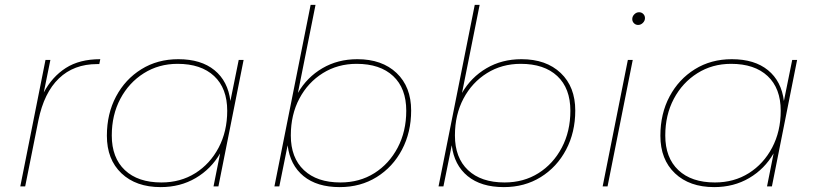

<svg xmlns="http://www.w3.org/2000/svg" viewBox="-20 -762 3342 785"><path d="M63 0 166 -517H186L159 -384Q193 -448 249 -484Q305 -520 390 -520L386 -500H377Q282 -500 221 -441.5Q160 -383 137 -270L83 0Z M637 3Q536 3 476.5 -53.5Q417 -110 417 -207Q417 -297 454.5 -367.5Q492 -438 558 -479Q624 -520 709 -520Q802 -520 857 -475Q912 -430 922 -349L956 -517H976L873 0H853L880 -135Q843 -71 780 -34Q717 3 637 3ZM640 -16Q718 -16 778.5 -54Q839 -92 874 -158.5Q909 -225 909 -309Q909 -401 855.5 -451Q802 -501 706 -501Q629 -501 568 -462.5Q507 -424 472 -358Q437 -292 437 -208Q437 -117 490.5 -66.5Q544 -16 640 -16Z M1102 0 1250 -742H1270L1198 -382Q1235 -446 1298 -483Q1361 -520 1441 -520Q1542 -520 1601.5 -463.5Q1661 -407 1661 -310Q1661 -221 1623.5 -150Q1586 -79 1520 -38Q1454 3 1369 3Q1276 3 1221 -42Q1166 -87 1156 -168L1122 0ZM1372 -16Q1450 -16 1510.5 -54Q1571 -92 1606 -158.5Q1641 -225 1641 -309Q1641 -401 1587.5 -451Q1534 -501 1438 -501Q1361 -501 1300 -463Q1239 -425 1204 -359Q1169 -293 1169 -208Q1169 -117 1222.5 -66.5Q1276 -16 1372 -16Z M1773 0 1921 -742H1941L1869 -382Q1906 -446 1969 -483Q2032 -520 2112 -520Q2213 -520 2272.5 -463.5Q2332 -407 2332 -310Q2332 -221 2294.5 -150Q2257 -79 2191 -38Q2125 3 2040 3Q1947 3 1892 -42Q1837 -87 1827 -168L1793 0ZM2043 -16Q2121 -16 2181.5 -54Q2242 -92 2277 -158.5Q2312 -225 2312 -309Q2312 -401 2258.5 -451Q2205 -501 2109 -501Q2032 -501 1971 -463Q1910 -425 1875 -359Q1840 -293 1840 -208Q1840 -117 1893.5 -66.5Q1947 -16 2043 -16Z M2444 0 2547 -517H2567L2464 0ZM2589 -660Q2579 -660 2572 -667Q2565 -674 2565 -684Q2565 -695 2573.5 -703.5Q2582 -712 2593 -712Q2603 -712 2610 -705Q2617 -698 2617 -688Q2617 -677 2608.5 -668.5Q2600 -660 2589 -660Z M2900 3Q2799 3 2739.5 -53.5Q2680 -110 2680 -207Q2680 -297 2717.5 -367.5Q2755 -438 2821 -479Q2887 -520 2972 -520Q3065 -520 3120 -475Q3175 -430 3185 -349L3219 -517H3239L3136 0H3116L3143 -135Q3106 -71 3043 -34Q2980 3 2900 3ZM2903 -16Q2981 -16 3041.5 -54Q3102 -92 3137 -158.5Q3172 -225 3172 -309Q3172 -401 3118.5 -451Q3065 -501 2969 -501Q2892 -501 2831 -462.5Q2770 -424 2735 -358Q2700 -292 2700 -208Q2700 -117 2753.5 -66.5Q2807 -16 2903 -16Z"/></svg>

Font: Montserrat Thin
Style: Italic
Weight: 100
Italic angle: -11.3°
Designer: Julieta Ulanovsky
Foundry: Julieta Ulanovsky
Version: Version 9.000; ttfautohint (v1.8.4.7-5d5b)